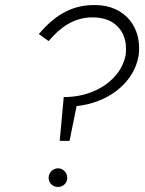

<svg xmlns="http://www.w3.org/2000/svg" viewBox="-20 -730 575 762"><path d="M478 -508C458 -415 361 -349 247 -345H233L217 -171H256L284 -309C402 -321 510 -395 530 -508C532 -519 532 -529 532 -539C532 -571 525 -613 495 -650C465 -687 417 -710 357 -710C356 -710 354 -710 353 -710C255 -710 190 -660 134 -595L173 -567C217 -619 271 -661 347 -661C379 -661 406 -654 427 -641C469 -613 480 -573 480 -537C480 -528 480 -518 478 -508ZM173 -24C173 -4 189 12 210 12C231 12 247 -4 247 -24C247 -44 231 -62 211 -62C190 -62 173 -45 173 -24Z"/></svg>

Font: Jost Light
Style: Italic
Weight: 300
Italic angle: -5°
Version: Version 3.710